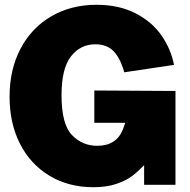

<svg xmlns="http://www.w3.org/2000/svg" viewBox="-20 -772 793 802"><path d="M20 -368Q20 -482 66 -569Q112 -656 194.5 -704Q277 -752 383 -752Q477 -752 546 -716.5Q615 -681 654.5 -624Q694 -567 707 -501L499 -470Q483 -528 455 -557.5Q427 -587 378 -587Q316 -587 276.5 -536.5Q237 -486 237 -374Q237 -253 280.5 -208Q324 -163 386 -163Q467 -163 494 -233L503 -259H374V-394L713 -392V0H582V-82Q556 -55 531.5 -36.5Q507 -18 466.5 -4Q426 10 370 10Q266 10 186.5 -38Q107 -86 63.5 -171.5Q20 -257 20 -368Z"/></svg>

Font: Morrison Black
Style: Regular
Weight: 900
Designer: Pablo Impallari, Rodrigo Fuenzalida (Modified by Dan O. Williams)
Version: Version 0.03;June 6, 2019;FontCreator 11.5.0.2425 64-bit; tt